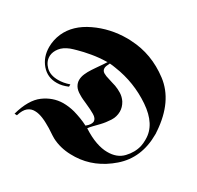

<svg xmlns="http://www.w3.org/2000/svg" viewBox="-155 -891 1104 1077"><g transform="rotate(30 397.5 -352.0)"><path d="M346 -543Q344 -542 342 -542H340Q292 -541 246 -533Q200 -525 165 -515Q154 -512 144 -509Q134 -506 126 -503Q88 -488 69 -463.5Q50 -439 48 -413V-407Q48 -373 76 -345Q104 -317 156 -317Q173 -317 190.5 -320Q208 -323 228 -330V-315Q209 -307 192 -303Q175 -299 158 -299Q97 -298 58.5 -343Q20 -388 20 -453Q20 -474 24.5 -496.5Q29 -519 39 -542Q75 -622 170.5 -667.5Q266 -713 375 -713H388Q395 -713 402 -712Q537 -706 652 -619Q767 -532 780 -345V-339Q780 -337 781 -335V-325Q781 -173 679 -84.5Q577 4 454 9H440Q408 10 376 4Q344 -2 315 -15Q303 -20 285 -31.5Q267 -43 246 -57Q232 -65 217 -73.5Q202 -82 187 -88Q173 -94 159 -97.5Q145 -101 132 -101Q107 -102 87 -86Q67 -70 55 -30L39 -31Q68 -135 124 -176.5Q180 -218 246 -219Q265 -219 284 -216.5Q303 -214 322 -209Q346 -202 370 -193Q394 -184 417 -172Q432 -184 438.5 -194.5Q445 -205 446 -214Q446 -235 420 -250Q394 -265 362 -279H361L360 -280Q346 -286 332 -292.5Q318 -299 307 -306Q280 -321 269 -339Q258 -357 258 -376Q258 -396 267 -417Q276 -438 290 -459Q295 -467 301 -475.5Q307 -484 313 -493Q321 -505 330 -517.5Q339 -530 346 -542ZM362 -543Q355 -530 351.5 -521Q348 -512 348 -505Q348 -488 363 -479Q378 -470 401 -464Q412 -460 424.5 -456.5Q437 -453 449 -449Q471 -441 492 -428Q513 -415 528 -393Q537 -378 541 -364Q545 -350 545 -336Q545 -303 526.5 -274Q508 -245 485 -221Q470 -205 455.5 -190.5Q441 -176 433 -164Q481 -133 521.5 -119Q562 -105 595 -105Q659 -104 696 -143Q733 -182 744 -229Q746 -239 747 -248.5Q748 -258 748 -267V-274Q749 -370 640 -444Q531 -518 401 -537Q391 -539 381.5 -540Q372 -541 362 -542Z"/></g></svg>

Font: Fette UNZ Fraktur
Style: Regular
Weight: 900
Foundry: UNZ1 Extensions by Catfonts.de
Version: Version 0.000 2012 initial release